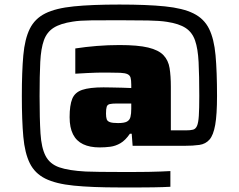

<svg xmlns="http://www.w3.org/2000/svg" viewBox="-20 -716 1051 844"><path d="M505 108Q384 108 304.5 100Q225 92 179 69Q133 46 111 1.5Q89 -43 82.5 -115Q76 -187 76 -294Q76 -401 82.5 -473Q89 -545 111 -589.5Q133 -634 179 -657Q225 -680 304.5 -688Q384 -696 505 -696Q626 -696 705 -688Q784 -680 830.5 -657Q877 -634 899 -589.5Q921 -545 927.5 -473Q934 -401 934 -294Q934 -212 926 -167Q918 -122 901 -102.5Q884 -83 856.5 -79Q829 -75 789 -75H563L559 -128H551Q531 -99 509.5 -86.5Q488 -74 465 -71Q442 -68 418 -68Q375 -68 345.5 -82Q316 -96 301 -125.5Q286 -155 286 -201Q286 -253 297.5 -281.5Q309 -310 341.5 -321Q374 -332 435 -332Q447 -332 469.5 -331.5Q492 -331 516 -330.5Q540 -330 557 -329V-343Q557 -364 554 -374.5Q551 -385 540.5 -390Q530 -395 508.5 -396Q487 -397 450 -397Q440 -397 429 -397Q418 -397 402.5 -396.5Q387 -396 365 -395Q343 -394 311 -392V-503Q356 -510 405.5 -514Q455 -518 505 -518Q586 -518 631.5 -507Q677 -496 698.5 -473.5Q720 -451 725.5 -416.5Q731 -382 731 -335V-143H798Q817 -143 828.5 -146Q840 -149 846 -162.5Q852 -176 854 -207Q856 -238 856 -294Q856 -384 853 -443Q850 -502 837.5 -538Q825 -574 796 -593Q767 -612 714 -620Q683 -625 630.5 -626Q578 -627 504 -627Q433 -627 381.5 -626.5Q330 -626 300 -621Q246 -613 216 -594Q186 -575 173 -539Q160 -503 157 -443.5Q154 -384 154 -294Q154 -193 158 -129.5Q162 -66 180.5 -30.5Q199 5 240.5 19.5Q282 34 357 38Q381 39 419.5 39.5Q458 40 506 40Q540 40 571.5 40Q603 40 632 39.5Q661 39 686 38Q711 37 729 36V105Q713 106 695.5 106.5Q678 107 654 107.5Q630 108 594 108Q558 108 505 108ZM499 -175Q526 -175 538 -181.5Q550 -188 553.5 -202Q557 -216 557 -238V-261H494Q473 -261 462.5 -258.5Q452 -256 449 -246.5Q446 -237 446 -217Q446 -201 449 -192Q452 -183 463.5 -179Q475 -175 499 -175Z"/></svg>

Font: Saira SemiExpanded ExtraBold
Style: Regular
Weight: 800
Width: 6
Designer: Hector Gatti with collaboration of the Omnibus-Type team
Foundry: Omnibus-Type
Version: Version 1.101